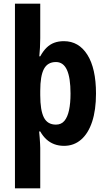

<svg xmlns="http://www.w3.org/2000/svg" viewBox="-20 -780 579 1040"><path d="M500 -273Q500 -184 479 -120.5Q458 -57 419 -23.5Q380 10 327 10Q298 10 274 1Q250 -8 231 -25.5Q212 -43 198 -68H192Q194 -50 195 -34Q196 -18 197 -4Q198 10 198 21V240H61V-760H198V-573Q198 -547 196.5 -522Q195 -497 193 -475H198Q214 -504 232.5 -522Q251 -540 274 -548.5Q297 -557 326 -557Q407 -557 453.5 -483Q500 -409 500 -273ZM362 -273Q362 -359 342.5 -401.5Q323 -444 283 -444Q238 -444 218 -406.5Q198 -369 198 -288V-264Q198 -183 217.5 -144Q237 -105 283 -105Q312 -105 329 -125.5Q346 -146 354 -183.5Q362 -221 362 -273Z"/></svg>

Font: Noto Sans Khmer Condensed
Style: Bold
Weight: 700
Width: 3
Designer: Danh Hong and the Monotype Design Team
Foundry: Monotype Imaging Inc.
Version: Version 2.004